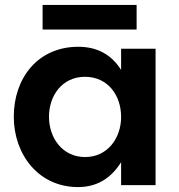

<svg xmlns="http://www.w3.org/2000/svg" viewBox="-20 -752 727 780"><path d="M326 -114C234 -114 179 -191 179 -278C179 -364 233 -440 325 -440C418 -440 472 -365 472 -277C472 -191 417 -114 326 -114ZM472 -468C432 -531 374 -562 298 -562C134 -562 36 -435 36 -278C36 -125 136 8 297 8C372 8 430 -26 472 -93V0H612V-554H472ZM535 -632V-732H153V-632Z"/></svg>

Font: Matrixport Bold
Style: Regular
Weight: 600
Designer: Ninad Kale (Devanagari), Jonny Pinhorn (Latin)
Foundry: Indian Type Foundry
Version: Version 2.000;PS 1.0;hotconv 1.0.79;makeotf.lib2.5.61930; tt